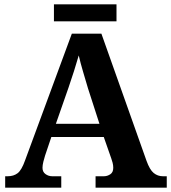

<svg xmlns="http://www.w3.org/2000/svg" viewBox="-20 -870 793 890"><path d="M4 0V-53H16Q43 -53 61.5 -67Q80 -81 96 -126L313 -714H450L659 -125Q674 -83 692.5 -68Q711 -53 735 -53H753V0H423V-53H462Q477 -53 491 -62Q505 -71 505 -92Q505 -104 502 -115.5Q499 -127 496 -135L461 -235H218L189 -149Q185 -137 181 -120.5Q177 -104 177 -92Q177 -73 191 -63Q205 -53 222 -53H264V0ZM239 -296H441L388 -460Q378 -494 365.5 -536Q353 -578 345 -613Q336 -581 323 -540.5Q310 -500 298 -465ZM230 -771V-850H520V-771Z"/></svg>

Font: Noto Serif Tamil
Style: Bold Italic
Weight: 700
Italic angle: -12°
Designer: Indian Type Foundry, Tom Grace, and the Monotype Design Team
Foundry: Monotype Imaging Inc.
Version: Version 2.003; ttfautohint (v1.8.4.7-5d5b)